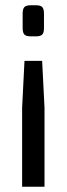

<svg xmlns="http://www.w3.org/2000/svg" viewBox="-20 -513 253 729"><path d="M97 -493H117Q134 -493 140.5 -486Q147 -479 147 -461V-406Q147 -389 140.5 -382Q134 -375 117 -375H97Q79 -375 72.5 -382Q66 -389 66 -406V-461Q66 -479 72.5 -486Q79 -493 97 -493ZM149 -104V196H64V-104L73 -282H140Z"/></svg>

Font: exo2condensed_r
Style: Regular
Weight: 400
Width: 3
Designer: Natanael Gama
Version: Version 1.001;PS 001.001;hotconv 1.0.70;makeotf.lib2.5.58329